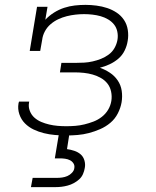

<svg xmlns="http://www.w3.org/2000/svg" viewBox="-20 -548 640 788"><path d="M252 8Q229 8 205.5 6Q182 4 160 -1.5Q138 -7 118 -16.5Q98 -26 82.5 -41.5Q67 -57 59.5 -79Q52 -101 56 -124Q57 -126 57 -127.5Q57 -129 58 -131H100Q100 -130 99.5 -129Q99 -128 99 -126Q96 -109 102.5 -92.5Q109 -76 121.5 -65Q134 -54 149.5 -47.5Q165 -41 182 -37Q199 -33 216.5 -31.5Q234 -30 252 -30Q271 -30 289.5 -31.5Q308 -33 326.5 -37.5Q345 -42 363.5 -49Q382 -56 398 -68.5Q414 -81 424 -98Q434 -115 437 -134Q440 -153 436 -172Q432 -191 421 -205Q410 -219 394 -228Q378 -237 360.5 -242Q343 -247 324 -249Q305 -251 285 -251H226L232 -290H292Q309 -290 326 -291Q343 -292 360.5 -296Q378 -300 394.5 -306.5Q411 -313 426 -324Q441 -335 450 -351Q459 -367 462 -384Q465 -401 461.5 -418Q458 -435 448 -447.5Q438 -460 423.5 -468.5Q409 -477 393 -481.5Q377 -486 359.5 -488Q342 -490 325 -490Q308 -490 290 -488Q272 -486 254 -481.5Q236 -477 219 -469Q202 -461 187.5 -448.5Q173 -436 164 -419Q155 -402 153 -384L145 -339H102L132 -520H175L166 -467Q182 -484 202 -496.5Q222 -509 243.5 -516Q265 -523 287 -525.5Q309 -528 331 -528Q353 -528 376 -525Q399 -522 420 -515Q441 -508 459 -496Q477 -484 489 -466Q501 -448 504.5 -425Q508 -402 504 -380Q501 -360 491.5 -340.5Q482 -321 465.5 -307Q449 -293 429.5 -284Q410 -275 390 -270Q412 -262 431 -249.5Q450 -237 463 -218Q476 -199 479.5 -175.5Q483 -152 479 -128Q475 -105 463.5 -82.5Q452 -60 433 -44Q414 -28 391 -18Q368 -8 345 -2Q322 4 298.5 6Q275 8 252 8ZM107 220 114 182H214Q224 182 235 180.5Q246 179 256.5 174.5Q267 170 275.5 161Q284 152 285 142Q287 131 281.5 122.5Q276 114 267 109.5Q258 105 247.5 103.5Q237 102 227 102H205L222 0H265L255 64Q270 66 285 71Q300 76 311 85.5Q322 95 326.5 110.5Q331 126 328 141Q326 154 320.5 166.5Q315 179 305 188Q295 197 283 203.5Q271 210 258 213.5Q245 217 232.5 218.5Q220 220 207 220Z"/></svg>

Font: Iosevka Etoile XLtObl
Style: Regular
Weight: 200
Italic angle: -9°
Designer: Belleve Invis
Foundry: Belleve Invis
Version: Version 15.5.2; ttfautohint (v1.8.4)